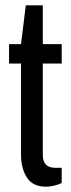

<svg xmlns="http://www.w3.org/2000/svg" viewBox="-20 -692 268 722"><path d="M212 -526V-453H141V-109Q141 -61 188 -61H212V-4Q201 2 184.5 6Q168 10 153 10Q103 10 81 -24.5Q59 -59 59 -111V-453H14V-526H59L77 -672H141V-526Z"/></svg>

Font: Archivo Narrow
Style: Regular
Weight: 400
Designer: Hector Gatti
Foundry: Omnibus-Type
Version: Version 1.003